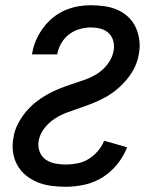

<svg xmlns="http://www.w3.org/2000/svg" viewBox="-20 -702 590 734"><path d="M232 12Q204 12 176.5 8.5Q149 5 124 -5Q99 -15 78.5 -32Q58 -49 45.5 -72Q33 -95 29.5 -122.5Q26 -150 32 -179Q36 -204 48 -227.5Q60 -251 77 -272Q94 -293 115 -310Q136 -327 160 -340.5Q184 -354 208 -363.5Q232 -373 256.5 -381Q281 -389 306.5 -398Q332 -407 354.5 -422Q377 -437 393 -459Q409 -481 414 -506Q418 -525 413.5 -543.5Q409 -562 396.5 -574.5Q384 -587 365.5 -592Q347 -597 327 -597Q307 -597 285 -591Q263 -585 244.5 -571Q226 -557 214.5 -537Q203 -517 199 -496V-494H102L103 -498Q107 -523 117.5 -547.5Q128 -572 144 -594Q160 -616 181 -633.5Q202 -651 227 -662Q252 -673 277 -677.5Q302 -682 327 -682Q354 -682 381 -678Q408 -674 431 -663.5Q454 -653 472 -635.5Q490 -618 500 -595Q510 -572 513 -545.5Q516 -519 510 -492Q506 -467 494 -443Q482 -419 465 -398.5Q448 -378 427 -360.5Q406 -343 382.5 -330Q359 -317 335 -307.5Q311 -298 286 -289.5Q261 -281 236.5 -272Q212 -263 189 -248Q166 -233 149.5 -211.5Q133 -190 128 -165Q124 -143 131 -123.5Q138 -104 154 -92.5Q170 -81 190.5 -77Q211 -73 233 -73Q254 -73 276.5 -77.5Q299 -82 318.5 -94Q338 -106 354 -124.5Q370 -143 378 -164L466 -139Q453 -105 428.5 -74.5Q404 -44 372 -24Q340 -4 303.5 4Q267 12 232 12Z"/></svg>

Font: Lode Dark Term
Style: Bold Italic
Weight: 700
Italic angle: -11°
Monospace: yes
Designer: Belleve Invis
Foundry: Belleve Invis
Version: Version 29.2.0